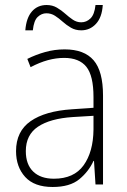

<svg xmlns="http://www.w3.org/2000/svg" viewBox="-20 -829 508 766"><path d="M238 -632Q316 -632 353.5 -588.5Q391 -545 391 -448V-93H361L355 -187H353Q334 -145 296.5 -114Q259 -83 190 -83Q117 -83 80.5 -123Q44 -163 44 -226Q44 -305 102 -345.5Q160 -386 267 -393L353 -399V-442Q353 -527 324.5 -562.5Q296 -598 236 -598Q204 -598 171 -589Q138 -580 102 -561L89 -594Q123 -611 160.5 -621.5Q198 -632 238 -632ZM270 -362Q180 -356 131.5 -323.5Q83 -291 83 -226Q83 -173 112.5 -144.5Q142 -116 195 -116Q275 -116 313.5 -169.5Q352 -223 353 -312V-367ZM81 -708Q85 -758 107.5 -783.5Q130 -809 166 -809Q189 -809 207 -798.5Q225 -788 240 -774.5Q255 -761 270.5 -750.5Q286 -740 304 -740Q325 -740 341 -755.5Q357 -771 361 -809H390Q387 -760 363 -734Q339 -708 304 -708Q281 -708 263 -718.5Q245 -729 230 -742.5Q215 -756 199.5 -766Q184 -776 165 -776Q146 -776 130.5 -761.5Q115 -747 111 -708Z"/></svg>

Font: Noto Sans Telugu UI SemiCondensed ExtraLight
Style: Regular
Weight: 200
Width: 4
Designer: Jelle Bosma - Monotype Design Team
Foundry: Monotype Imaging Inc.
Version: Version 2.005; ttfautohint (v1.8.4.7-5d5b)